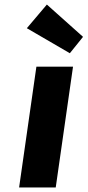

<svg xmlns="http://www.w3.org/2000/svg" viewBox="-20 -824 385 844"><path d="M64 0 140 -531H301L225 0ZM287 -590 98 -700 186 -804 345 -662Z"/></svg>

Font: Lexend
Style: Bold Italic
Weight: 700
Italic angle: -8.13011°
Designer: Bonnie Shaver-Troup, Thomas Jockin
Foundry: Lexend
Version: Version 1.007